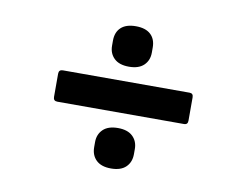

<svg xmlns="http://www.w3.org/2000/svg" viewBox="-55 -581 683 561"><g transform="rotate(10 286.0 -300.0)"><path d="M118 -254Q106 -254 106 -266V-335Q106 -347 118 -347H494Q505 -347 505 -335V-266Q505 -254 494 -254ZM306 -89Q277 -89 262 -103.5Q247 -118 247 -142V-157Q247 -180 262 -194.5Q277 -209 306 -209Q335 -209 350 -194.5Q365 -180 365 -157V-142Q365 -118 350 -103.5Q335 -89 306 -89ZM306 -391Q277 -391 262 -405.5Q247 -420 247 -443V-458Q247 -483 262 -497Q277 -511 306 -511Q335 -511 350 -497Q365 -483 365 -458V-443Q365 -420 350 -405.5Q335 -391 306 -391Z"/></g></svg>

Font: Sofia Sans Semi Condensed
Style: Bold Italic
Weight: 700
Italic angle: -9°
Version: Version 4.100